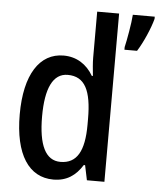

<svg xmlns="http://www.w3.org/2000/svg" viewBox="-54 -807 718 864"><g transform="rotate(5 305.0 -375.0)"><path d="M219 10C280 10 320 -19 350 -67H356L370 0H449V-760H350V-552C350 -528 353 -499 356 -470H351C322 -520 276 -550 217 -550C109 -550 43 -450 43 -269C43 -88 108 10 219 10ZM610 -750V-760H511C509 -724 494 -640 487 -612V-600H544C569 -639 599 -707 610 -750ZM244 -72C176 -72 144 -140 144 -269C144 -395 176 -465 243 -465C321 -465 351 -403 351 -275V-249C351 -130 318 -72 244 -72Z"/></g></svg>

Font: Noto Sans Gujarati UI Condensed Medium
Style: Regular
Weight: 500
Width: 3
Designer: Jelle Bosma - Monotype Design Team, Universal Thirst
Foundry: Monotype Imaging Inc.
Version: Version 2.106